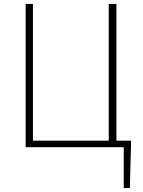

<svg xmlns="http://www.w3.org/2000/svg" viewBox="-20 -746 724 973"><path d="M607 207H638L644 -13V-33H570V-726H531V-33H147V-726H110V0H607Z"/></svg>

Font: Harano Aji Gothic KR ExtraLight
Style: Regular
Weight: 250
Foundry: Masamichi Hosoda
Version: HaranoAjiGothicKR-ExtraLight version 20220220;ttx 4.29.1